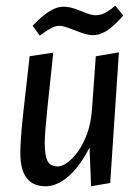

<svg xmlns="http://www.w3.org/2000/svg" viewBox="-20 -647 493 679"><path d="M302 11.8 296.7 -125.4Q261.7 -57.1 221.1 -22.6Q180.5 11.8 141.8 11.8Q96.9 11.8 74.4 -17.3Q51.9 -46.5 51.9 -105.8Q51.9 -129.8 54.6 -166.5Q57.4 -203.1 62 -245.3Q66.6 -287.5 71.3 -328.4Q75.9 -369.2 79.5 -401.2Q83.2 -433.2 84.9 -448.2L168.1 -460.9Q166.8 -446.9 163.6 -415.5Q160.3 -384.2 156.1 -344.9Q151.8 -305.7 147.7 -266Q143.5 -226.3 140.9 -193.3Q138.3 -160.3 138.3 -142.3Q138.3 -95.9 148.4 -77.1Q158.5 -58.3 185.2 -58.3Q197.9 -58.3 216.8 -71Q235.7 -83.8 254.3 -109.2Q273 -134.5 287.4 -172.5Q301.8 -210.4 305.3 -260.7L318.8 -448L400.5 -461.8L369.7 0ZM120.7 -520.8 95.5 -556Q104.5 -565.5 116.4 -576.8Q128.3 -588.1 142.5 -598.7Q156.7 -609.3 172.4 -616.2Q188.1 -623.2 204.1 -623.2Q225.1 -623.2 245.9 -615.7Q266.7 -608.2 285.5 -600.6Q304.3 -593.1 318.3 -593.1Q338.3 -593.1 356 -603.8Q373.8 -614.5 387.6 -626.8L415.9 -592.3Q406.7 -581.5 394.8 -569.4Q382.8 -557.3 369.2 -546.5Q355.6 -535.8 340.2 -529.2Q324.9 -522.7 308.9 -522.7Q290.9 -522.7 267.9 -531.2Q244.8 -539.7 223.7 -547.7Q202.5 -555.7 189.5 -555.7Q176.5 -555.7 161.8 -547.9Q147 -540.1 135.7 -531.7Q124.5 -523.3 120.7 -520.8Z"/></svg>

Font: Ancizar Sans Thin
Style: Italic
Weight: 100
Italic angle: -4°
Designer: Cesar Puertas, Viviana Monsalve, Julian Moncada, Julian Prieto, Jose Castro, Mariel Hernandez, Felipe Aragon, Sara Alarc
Version: Version 8.100